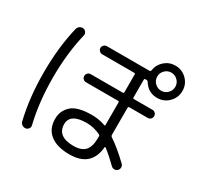

<svg xmlns="http://www.w3.org/2000/svg" viewBox="-187 -1067 1374 1340"><g transform="rotate(30 500.0 -396.5)"><path d="M808.6 -668.9Q830.1 -647.5 859.9 -647.5Q889.6 -647.5 911.1 -668.9Q932.6 -690.4 932.6 -720.2Q932.6 -750 911.1 -771.5Q889.6 -793 859.9 -793Q830.1 -793 808.6 -771.5Q787.1 -750 787.1 -720.2Q787.1 -690.4 808.6 -668.9ZM643.6 -141.6V-154.3Q643.6 -164.1 635.7 -167Q581.1 -193.4 524.4 -193.4Q391.6 -193.4 390.6 -108.4Q390.6 -8.8 521.5 -7.8Q585.9 -7.8 614.7 -39.6Q643.6 -71.3 643.6 -141.6ZM860.4 -849.6Q914.1 -849.6 952.1 -812Q990.2 -774.4 990.2 -720.2Q990.2 -666 952.1 -627.9Q914.1 -589.8 860.4 -589.8Q787.1 -589.8 748 -654.3Q743.2 -662.1 735.4 -662.1H725.6Q716.8 -662.1 716.8 -653.3V-509.8Q716.8 -502 725.6 -502H875Q887.7 -502 897.5 -492.7Q907.2 -483.4 907.2 -468.8Q907.2 -456.1 897.5 -446.3Q887.7 -436.5 875 -436.5H725.6Q716.8 -436.5 716.8 -427.7V-208Q716.8 -200.2 723.6 -195.3Q793 -149.4 877 -68.4Q886.7 -58.6 886.7 -43.9Q886.7 -29.3 876 -19Q865.2 -8.8 851.6 -8.8Q837.9 -8.8 827.1 -18.6Q771.5 -73.2 723.6 -110.4Q721.7 -111.3 720.2 -111.8Q718.8 -112.3 717.3 -111.3Q715.8 -110.4 715.8 -108.4Q701.2 57.6 527.3 57.6Q426.8 57.6 372.1 14.6Q317.4 -28.3 317.4 -108.4Q317.4 -173.8 364.7 -216.8Q412.1 -259.8 527.3 -259.8Q585.9 -259.8 635.7 -241.2Q643.6 -239.3 643.6 -246.1V-427.7Q643.6 -436.5 634.8 -436.5H376Q362.3 -436.5 353 -446.3Q343.8 -456.1 343.8 -468.8Q343.8 -482.4 353.5 -492.2Q363.3 -502 376 -502H634.8Q643.6 -502 643.6 -509.8V-653.3Q643.6 -662.1 634.8 -662.1H377Q364.3 -662.1 354 -671.9Q343.8 -681.6 343.8 -694.8Q343.8 -708 354 -717.8Q364.3 -727.5 377 -727.5H721.7Q728.5 -727.5 731.4 -738.3Q738.3 -786.1 774.9 -817.9Q811.5 -849.6 860.4 -849.6ZM172.9 52.7Q157.2 54.7 144.5 46.4Q131.8 38.1 127.9 23.4Q86.9 -146.5 86.9 -349.6Q86.9 -552.7 127.9 -722.7Q131.8 -737.3 144.5 -746.1Q157.2 -754.9 172.9 -752.9Q186.5 -751 195.3 -738.3Q204.1 -725.6 200.2 -711.9Q160.2 -545.9 160.2 -350.1Q160.2 -154.3 200.2 11.7Q204.1 25.4 195.3 38.1Q186.5 50.8 172.9 52.7Z"/></g></svg>

Font: Rounded Mgen+ 1mn regular
Style: Regular
Weight: 400
Designer: [Source Han Sans]
Ryoko NISHIZUKA  (kana & ideographs); Paul D. Hunt (Latin, Greek & Cyrillic); Wenlong ZHANG  (bopomofo
Version: Version 1.059.20150602